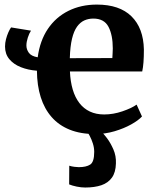

<svg xmlns="http://www.w3.org/2000/svg" viewBox="-20 -588 694 858"><path d="M405 11Q340 11 291.5 -8.5Q243 -28 210.8 -64.8Q178.5 -101.5 162 -153.8Q145.5 -206 145 -272Q105.5 -275 73.2 -287.8Q41 -300.5 21.8 -323.5Q2.5 -346.5 2.5 -380Q2.5 -396.5 6.8 -412.8Q11 -429 17.2 -443.2Q23.5 -457.5 29.5 -465.5L118.5 -451Q110.5 -439 104.2 -419.8Q98 -400.5 98 -384.5Q98 -367.5 108.8 -352.2Q119.5 -337 148.5 -332Q158.5 -406.5 194 -459Q229.5 -511.5 285.8 -539.5Q342 -567.5 413 -567.5Q514 -567.5 567.5 -515Q621 -462.5 623 -367Q623 -334 621.2 -310.2Q619.5 -286.5 615.5 -268.5H292.5Q294.5 -223.5 305 -188Q315.5 -152.5 334.8 -127.5Q354 -102.5 381.8 -89.5Q409.5 -76.5 445.5 -76.5Q486 -76.5 527 -90.5Q568 -104.5 590.5 -120.5L614.5 -67.5Q598.5 -50 566.2 -32Q534 -14 492 -1.5Q450 11 405 11ZM292 -328 482 -328.5Q482.5 -338.5 483.2 -349.8Q484 -361 484 -371.5Q484 -431.5 464.8 -468.2Q445.5 -505 397 -505Q375.5 -505 357 -496.8Q338.5 -488.5 324.2 -468.8Q310 -449 301.8 -414.8Q293.5 -380.5 292 -328ZM360.5 250Q343 250 322.5 245.8Q302 241.5 289 236L289.5 152.5Q300 156 312.8 157.5Q325.5 159 332 159Q365 159 383 147.5Q401 136 401 90.5Q401 72 395 53.2Q389 34.5 381.2 19.8Q373.5 5 368 -2L411 -6.5L430.5 -2Q441.5 7.5 457.8 29Q474 50.5 486.8 79.8Q499.5 109 498 142.5Q497 182.5 480 206Q463 229.5 432.8 239.8Q402.5 250 360.5 250Z"/></svg>

Font: Merriweather 24pt
Style: Bold
Weight: 700
Designer: Eben Sorkin
Foundry: Eben Sorkin
Version: Version 2.100